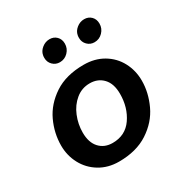

<svg xmlns="http://www.w3.org/2000/svg" viewBox="-161 -806 901 942"><g transform="rotate(-30 289.0 -334.5)"><path d="M37.5 0ZM540 -277.5Q540 -335 514.4 -383.1Q488.8 -431.2 441.2 -459.4Q393.8 -487.5 331.2 -487.5Q231.2 -487.5 165 -443.8Q98.8 -400 68.1 -334.4Q37.5 -268.8 37.5 -198.8Q37.5 -142.5 63.1 -94.4Q88.8 -46.2 136.2 -17.5Q183.8 11.2 245 11.2Q343.8 11.2 410.6 -32.5Q477.5 -76.2 508.8 -143.1Q540 -210 540 -277.5ZM415 -275Q415 -197.5 375.6 -140.6Q336.2 -83.8 263.8 -83.8Q217.5 -83.8 189.4 -114.4Q161.2 -145 161.2 -201.2Q161.2 -248.8 179.4 -293.1Q197.5 -337.5 231.9 -365.6Q266.2 -393.8 311.2 -393.8Q357.5 -393.8 386.2 -363.1Q415 -332.5 415 -275ZM181.2 -612.5Q181.2 -622.5 182.5 -627.5Q186.2 -648.8 205.6 -664.4Q225 -680 248.8 -680Q272.5 -680 288.1 -664.4Q303.8 -648.8 303.8 -623.8Q303.8 -596.2 284.4 -576.2Q265 -556.2 237.5 -556.2Q213.8 -556.2 197.5 -572.5Q181.2 -588.8 181.2 -612.5ZM377.5 -612.5Q377.5 -622.5 378.8 -627.5Q382.5 -648.8 401.9 -664.4Q421.2 -680 445 -680Q468.8 -680 484.4 -664.4Q500 -648.8 500 -623.8Q500 -596.2 480.6 -576.2Q461.2 -556.2 433.8 -556.2Q410 -556.2 393.8 -572.5Q377.5 -588.8 377.5 -612.5Z"/></g></svg>

Font: Cambay
Style: Bold Italic
Weight: 700
Italic angle: -11°
Designer: Pooja Saxena
Foundry: Pooja Saxena
Version: Version 1.006;PS 001.006;hotconv 1.0.70;makeotf.lib2.5.58329